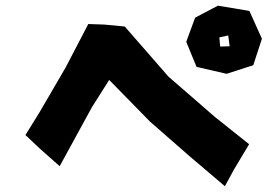

<svg xmlns="http://www.w3.org/2000/svg" viewBox="-20 -723 973 674"><path d="M69.3 -249 121.1 -200.2 189.5 -139.6 302.7 -346.7 363.3 -442.4 506.8 -295.9 647.5 -172.9 769.5 -69.3 800.8 -127 854.5 -216.8 734.4 -312.5 571.3 -454.1 418 -629.9 346.7 -636.7 290 -638.7 210 -485.4 117.2 -326.2ZM750 -591.8 781.2 -598.6 786.1 -560.5 752.9 -559.6ZM745.1 -703.1 665 -661.1 633.8 -576.2 669.9 -488.3 775.4 -463.9 869.1 -494.1 899.4 -586.9 855.5 -684.6Z"/></svg>

Font: MaokenAssortedSans-Lite
Style: Lite
Weight: 400
Version: Version 1.400